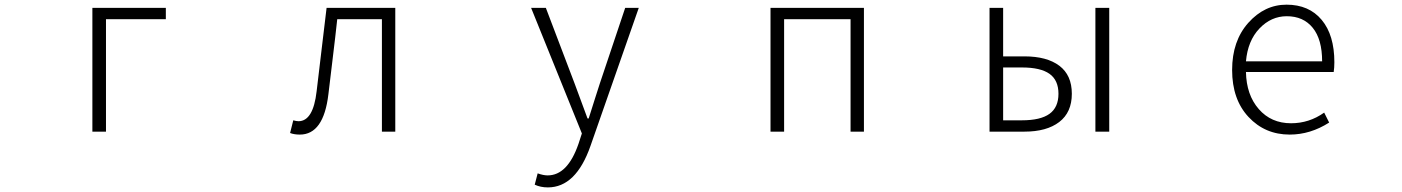

<svg xmlns="http://www.w3.org/2000/svg" viewBox="-20 -567 6040 827"><path d="M377.9 0V-533.2H694.3V-484.4H436.5V0Z M1271.5 12.7Q1247.1 12.7 1229.5 5.9L1243.2 -48.8Q1256.8 -44.9 1265.6 -44.9Q1329.1 -44.9 1343.8 -173.8Q1350.6 -234.4 1365.2 -353.5Q1379.9 -472.7 1386.7 -533.2H1682.6V0H1625V-484.4H1432.6Q1425.8 -419.9 1411.1 -299.3Q1396.5 -178.7 1394.5 -161.1Q1374 12.7 1271.5 12.7Z M2339.8 240.2Q2308.6 240.2 2283.2 228.5L2295.9 179.7Q2320.3 188.5 2338.9 188.5Q2424.8 188.5 2471.7 52.7L2486.3 7.8L2267.6 -533.2H2331.1L2455.1 -207Q2492.2 -105.5 2510.7 -56.6H2515.6Q2524.4 -85 2542.5 -141.6Q2560.5 -198.2 2563.5 -207L2672.9 -533.2H2731.4L2523.4 61.5Q2460.9 240.2 2339.8 240.2Z M3298.8 0V-533.2H3701.2V0H3643.6V-484.4H3357.4V0Z M4242.2 0V-533.2H4300.8V-324.2H4392.6Q4489.3 -324.2 4543 -283.7Q4596.7 -243.2 4596.7 -163.1Q4596.7 -83 4542.5 -41.5Q4488.3 0 4392.6 0ZM4300.8 -48.8H4381.8Q4461.9 -48.8 4500.5 -76.7Q4539.1 -104.5 4539.1 -163.1Q4539.1 -221.7 4500.5 -249Q4461.9 -276.4 4381.8 -276.4H4300.8ZM4698.2 0V-533.2H4757.8V0Z M5535.2 12.7Q5428.7 12.7 5357.9 -63Q5287.1 -138.7 5287.1 -265.6Q5287.1 -390.6 5356.9 -468.8Q5426.8 -546.9 5521.5 -546.9Q5618.2 -546.9 5672.9 -481.4Q5727.5 -416 5727.5 -298.8Q5727.5 -275.4 5724.6 -256.8H5346.7Q5348.6 -158.2 5401.9 -97.2Q5455.1 -36.1 5541 -36.1Q5619.1 -36.1 5683.6 -82L5705.1 -39.1Q5624 12.7 5535.2 12.7ZM5346.7 -302.7H5674.8Q5674.8 -397.5 5634.3 -447.3Q5593.8 -497.1 5522.5 -497.1Q5455.1 -497.1 5404.8 -444.3Q5354.5 -391.6 5346.7 -302.7Z"/></svg>

Font: GenEi Gothic M Light
Style: Regular
Weight: 300
Designer: o_tamon (Modified); [Source Han Sans]
Ryoko NISHIZUKA  (kana & ideographs); Paul D. Hunt (Latin, Greek & Cyrillic); Wenl
Version: Version 1.1a;Original Version 1.004